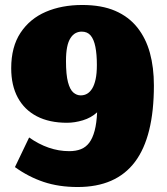

<svg xmlns="http://www.w3.org/2000/svg" viewBox="-20 -737 669 771"><path d="M292 14Q216 14 155 -6.5Q94 -27 40 -66L97 -185Q135 -158 175.5 -144Q216 -130 258 -130Q285 -130 305 -138Q325 -146 338.5 -164Q352 -182 360 -212Q368 -242 370 -286Q346 -264 313 -254Q280 -244 249 -244Q178 -244 128 -270Q78 -296 51.5 -345Q25 -394 25 -463Q25 -549 62.5 -605.5Q100 -662 164 -689.5Q228 -717 310 -717Q388 -717 442.5 -693.5Q497 -670 531.5 -626.5Q566 -583 582 -524.5Q598 -466 598 -394Q598 -188 522 -87Q446 14 292 14ZM304 -354Q319 -354 330.5 -361Q342 -368 350.5 -382Q359 -396 364 -419Q369 -442 369 -476Q369 -519 363 -549Q357 -579 344 -594.5Q331 -610 308 -610Q295 -610 283.5 -604Q272 -598 263 -584Q254 -570 249.5 -547.5Q245 -525 245 -492Q245 -437 253 -407Q261 -377 274.5 -365.5Q288 -354 304 -354Z"/></svg>

Font: Literata 18pt Black
Style: Regular
Weight: 900
Designer: Latin by Veronika Burian and Jose Scaglione. Greek by Irene Vlachou. Cyrillic by Vera Evstafieva.
Foundry: TypeTogether
Version: Version 3.103;gftools[0.9.29]